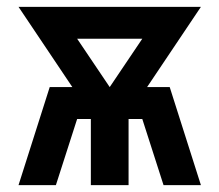

<svg xmlns="http://www.w3.org/2000/svg" viewBox="-20 -540 640 560"><path d="M34 0 125 -286H191L34 -520H566L409 -286H475L566 0H457L395 -193H355V0H245V-193H205L143 0ZM300 -286 395 -427H205Z"/></svg>

Font: Iosevka Aile
Style: Bold
Weight: 700
Designer: Belleve Invis
Foundry: Belleve Invis
Version: Version 28.0.1; ttfautohint (v1.8.4)